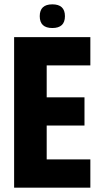

<svg xmlns="http://www.w3.org/2000/svg" viewBox="-20 -864 461 884"><path d="M279 -789.5Q279 -735 221 -735Q163 -735 163 -789.5Q163 -844 221 -844Q279 -844 279 -789.5ZM45 -693H396V-563H195V-416H369V-286H195V-130H396V0H45Z"/></svg>

Font: Khand
Style: Bold
Weight: 700
Designer: Devanagari: Sanchit Sawaria, Jyotish Sonowal; Latin: Satya Rajpurohit
Foundry: Indian Type Foundry
Version: Version 1.101;PS 1.0;hotconv 1.0.78;makeotf.lib2.5.61930; tt